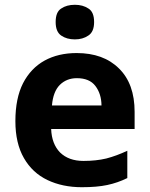

<svg xmlns="http://www.w3.org/2000/svg" viewBox="-20 -780 631 810"><path d="M303.2 -556.2Q416.5 -556.2 481.9 -491.2Q547.9 -426.8 547.9 -308.1V-235.8H195.8Q198.2 -172.9 233.4 -136.7Q270 -101.1 332 -101.1Q385.3 -101.1 428.2 -111.3Q471.7 -122.6 517.1 -144V-28.8Q476.6 -8.8 432.6 0.5Q389.2 9.8 325.2 9.8Q243.7 9.8 180.2 -20.5Q116.7 -50.8 81.1 -112.8Q44.9 -175.3 44.9 -269Q44.9 -365.2 77.1 -428.7Q109.9 -492.2 168 -524.4Q226.1 -556.2 303.2 -556.2ZM304.2 -450.2Q261.2 -450.2 232.4 -421.9Q204.1 -393.6 199.2 -335H408.2Q407.7 -384.3 382.3 -417.5Q357.4 -450.2 304.2 -450.2ZM295.9 -759.8Q329.6 -759.8 353 -744.1Q377 -729.5 377 -687Q377 -645.5 352.5 -629.9Q329.1 -613.8 295.9 -613.8Q261.7 -613.8 238.3 -629.9Q214.8 -646 214.8 -687Q214.8 -729.5 238.3 -744.1Q261.2 -759.8 295.9 -759.8Z"/></svg>

Font: Droid Sans Thai
Style: Bold
Weight: 700
Designer: Steve Matteson
Foundry: Ascender Corporation
Version: Version 1.00